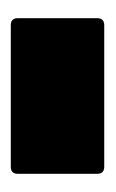

<svg xmlns="http://www.w3.org/2000/svg" viewBox="47 -503 204 338"><g transform="rotate(90 149.0 -334.0)"><path d="M24.5 -251Q12 -251 12 -263.5V-403Q12 -415.5 24.5 -415.5H273.5Q286 -415.5 286 -403V-263.5Q286 -251 273.5 -251Z"/></g></svg>

Font: Jaro 24pt
Style: Regular
Weight: 400
Designer: Agyei Archer, Celine Hurka, Mirko Velimirović
Version: Version 1.000